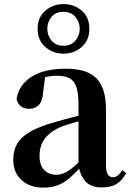

<svg xmlns="http://www.w3.org/2000/svg" viewBox="-20 -880 625 917"><path d="M186.6 16.2Q124.2 16.2 83.8 -19.4Q43.3 -54.9 43.3 -117.6Q43.3 -161.2 62 -193.6Q80.7 -226.1 125.1 -251.5Q169.6 -277 245.4 -297.9Q284.8 -309.4 334.4 -322Q384 -334.6 424 -344.4V-318.9Q384 -308.9 344 -297.6Q303.9 -286.4 277.1 -276.7Q223.3 -254.9 196.1 -220.6Q168.8 -186.4 168.8 -135.9Q168.8 -90.4 191.1 -67.9Q213.3 -45.3 250 -45.3Q266.3 -45.3 284.7 -52.6Q303.1 -59.9 327.4 -79.7Q351.8 -99.4 385.3 -135.5L400.8 -82.4H365.7Q336.6 -50.6 311.2 -28.7Q285.7 -6.8 256.4 4.7Q227 16.2 186.6 16.2ZM466.1 15.2Q414.6 15.2 387.9 -14.2Q361.2 -43.6 354.9 -94V-96.5V-381.4Q354.9 -434.7 344.8 -464.5Q334.7 -494.3 311.6 -506.3Q288.5 -518.3 250 -518.3Q224.4 -518.3 197.3 -512.2Q170.2 -506.1 133.8 -491.2L196.1 -516.3L185.9 -439.2Q183.3 -395.9 164.6 -378Q145.8 -360.2 120.3 -360.2Q71.1 -360.2 59.2 -406.5Q68.9 -473.5 129.4 -512.7Q189.9 -551.9 295.1 -551.9Q395.4 -551.9 440.7 -505.9Q486.1 -459.8 486.1 -356.2V-94.8Q486.1 -60.3 494.8 -47Q503.6 -33.8 519.7 -33.8Q531.3 -33.8 541.3 -40.9Q551.3 -48.1 564.7 -67.2L581.9 -53.4Q564 -17.5 536.2 -1.1Q508.4 15.2 466.1 15.2ZM282.9 -661.5Q320.5 -661.5 340.7 -686.8Q360.8 -712 360.8 -742.2Q360.8 -774.1 340.7 -798.8Q320.5 -823.4 282.9 -823.4Q245.3 -823.4 225.6 -798.8Q205.9 -774.1 205.9 -742.2Q205.9 -712 225.6 -686.8Q245.3 -661.5 282.9 -661.5ZM282.9 -623.7Q232.9 -623.7 196.3 -655.8Q159.7 -687.9 159.7 -742.2Q159.7 -797 196.3 -828.7Q232.9 -860.5 282.9 -860.5Q333.8 -860.5 370.3 -829.2Q406.8 -798 406.8 -742.2Q406.8 -687.5 370.3 -655.6Q333.8 -623.7 282.9 -623.7Z"/></svg>

Font: Noto Serif KR ExtraLight
Style: Regular
Weight: 200
Designer: Ryoko NISHIZUKA 西塚涼子 (kana & ideographs); Frank Grießhammer (Latin, Greek & Cyrillic); Wenlong ZHANG 张文龙 (bopomofo); San
Foundry: Adobe
Version: Version 2.002-H1;hotconv 1.1.0;makeotfexe 2.6.0